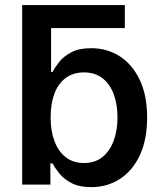

<svg xmlns="http://www.w3.org/2000/svg" viewBox="-20 -748 661 778"><path d="M129.4 -634.3 69.8 -727.5H485.8V-634.3ZM349.6 10.3Q301.3 10.3 270 -6.1Q238.8 -22.5 220.7 -44.9Q202.6 -67.4 192.9 -85.9H184.1V0H69.8V-727.5H187V-456.1H192.9Q202.1 -474.6 220 -497.1Q237.8 -519.5 268.8 -536.1Q299.8 -552.7 349.6 -552.7Q414.1 -552.7 465.1 -520Q516.1 -487.3 546.1 -424.6Q576.2 -361.8 576.2 -272Q576.2 -182.6 546.9 -119.6Q517.6 -56.6 466.3 -23.2Q415 10.3 349.6 10.3ZM320.3 -87.4Q365.2 -87.4 395.3 -111.8Q425.3 -136.2 440.7 -178Q456.1 -219.7 456.1 -272.5Q456.1 -324.7 440.9 -366Q425.8 -407.2 395.5 -430.9Q365.2 -454.6 320.3 -454.6Q276.4 -454.6 246.1 -431.9Q215.8 -409.2 200.4 -368.4Q185.1 -327.6 185.1 -272.5Q185.1 -217.8 200.7 -176Q216.3 -134.3 246.6 -110.8Q276.9 -87.4 320.3 -87.4Z"/></svg>

Font: Inter Cardless
Style: Medium
Weight: 500
Designer: Rasmus Andersson
Foundry: rsms
Version: Version 4.001;git-9221beed3